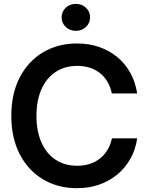

<svg xmlns="http://www.w3.org/2000/svg" viewBox="-20 -964 768 995"><path d="M378.9 11.2Q279.8 11.2 202.9 -34.7Q126 -80.6 82.3 -164.8Q38.6 -249 38.6 -363.3Q38.6 -478.5 82.3 -562.7Q126 -647 203.1 -692.9Q280.3 -738.8 378.9 -738.8Q440.4 -738.8 493.2 -720.7Q545.9 -702.6 587.2 -668.7Q628.4 -634.8 655 -587.2Q681.6 -539.6 690.9 -479.5H559.6Q552.7 -513.7 536.9 -540.3Q521 -566.9 497.6 -585.4Q474.1 -604 444.6 -613.3Q415 -622.6 380.4 -622.6Q315.4 -622.6 267.8 -590.8Q220.2 -559.1 194.6 -501Q168.9 -442.9 168.9 -363.3Q168.9 -284.2 194.6 -226.1Q220.2 -168 267.8 -136.5Q315.4 -105 380.4 -105Q414.6 -105 444.1 -114.3Q473.6 -123.5 497.1 -141.8Q520.5 -160.2 536.6 -186.5Q552.7 -212.9 560.1 -247.1H690.9Q682.6 -189 656 -141.6Q629.4 -94.2 588.4 -60.1Q547.4 -25.9 494.4 -7.3Q441.4 11.2 378.9 11.2ZM373 -804.2Q341.8 -804.2 320.6 -824.5Q299.3 -844.7 299.3 -874Q299.3 -903.8 320.6 -923.8Q341.8 -943.8 372.6 -943.8Q404.3 -943.8 425.5 -923.8Q446.8 -903.8 446.8 -874Q446.8 -844.7 425.5 -824.5Q404.3 -804.2 373 -804.2Z"/></svg>

Font: Inter 28pt SemiBold
Style: Regular
Weight: 600
Designer: Rasmus Andersson
Foundry: rsms
Version: Version 4.001;git-66647c0bb